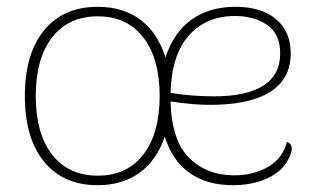

<svg xmlns="http://www.w3.org/2000/svg" viewBox="-20 -532 933 564"><path d="M53 -250Q53 -374 109.5 -443Q166 -512 267 -512Q342 -512 393 -473.5Q444 -435 466 -363Q489 -435 541.5 -473.5Q594 -512 672 -512Q747 -512 790.5 -476Q834 -440 834 -375Q834 -300 773.5 -262Q713 -224 597 -224Q545 -224 481 -234Q484 -119 536 -68Q588 -17 667 -17Q724 -17 767 -41.5Q810 -66 823 -115Q837 -110 837 -95Q837 -87 831 -72Q813 -31 768 -9.5Q723 12 664 12Q588 12 537 -24Q486 -60 464 -131Q441 -62 390.5 -25Q340 12 267 12Q166 12 109.5 -57Q53 -126 53 -250ZM609 -249Q704 -249 753.5 -280.5Q803 -312 803 -375Q803 -433 764.5 -459Q726 -485 670 -485Q586 -485 535 -428Q484 -371 481 -259Q544 -249 609 -249ZM449 -250Q449 -360 401 -422Q353 -484 267 -484Q181 -484 133 -422Q85 -360 85 -250Q85 -140 133 -78Q181 -16 267 -16Q353 -16 401 -78Q449 -140 449 -250Z"/></svg>

Font: Arima Madurai Thin
Style: Regular
Weight: 250
Designer: Joana Correia and Natanael Gama
Foundry: NDISCOVER
Version: Version 1.019; ttfautohint (v1.5) -l 7 -r 28 -G 50 -x 13 -D 